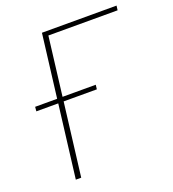

<svg xmlns="http://www.w3.org/2000/svg" viewBox="-129 -803 814 902"><g transform="rotate(-20 278.0 -351.5)"><path d="M206.5 -680.5 170.5 -387H336.5L334 -365H168L123 0H96L141 -365H31.5L33.5 -387H143.5L182.5 -703H555.5L552.5 -680.5Z"/></g></svg>

Font: Lato ExtraLight
Style: Italic
Weight: 275
Italic angle: -7°
Designer: Lukasz Dziedzic with Adam Twardoch and Botio Nikoltchev
Foundry: tyPoland Lukasz Dziedzic
Version: Version 2.015; 2015-08-06; http://www.latofonts.com/